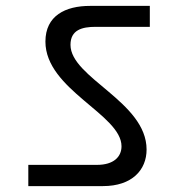

<svg xmlns="http://www.w3.org/2000/svg" viewBox="-20 -692 616 651"><path d="M76 -61H329C428 -61 477 -116 477 -185C477 -347 219 -428 219 -540C219 -591 259 -601 304 -601H488V-672H285C202 -672 134 -639 134 -551C134 -388 392 -304 392 -196C392 -160 365 -133 309 -133H76Z"/></svg>

Font: Matrixport Regular
Style: Regular
Weight: 400
Designer: Ninad Kale (Devanagari), Jonny Pinhorn (Latin)
Foundry: Indian Type Foundry
Version: Version 3.200;PS 1.000;hotconv 16.6.54;makeotf.lib2.5.65590